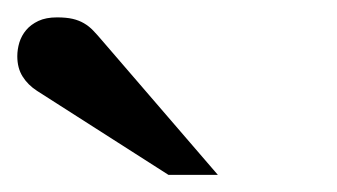

<svg xmlns="http://www.w3.org/2000/svg" viewBox="-20 -753 390 222"><path d="M174.8 -550.8 22.9 -647.9Q12.2 -654.8 6.1 -664.6Q0 -674.3 0 -688Q0 -695.8 2.4 -703.9Q4.9 -711.9 10.3 -718.3Q15.6 -724.6 24.4 -728.8Q33.2 -732.9 45.9 -732.9Q56.6 -732.9 64 -731.2Q71.3 -729.5 77.1 -726.1Q83 -722.7 87.9 -717.5Q92.8 -712.4 98.1 -706.1L231.9 -550.8Z"/></svg>

Font: BabelStone Ogham Pictish
Style: Bold
Weight: 700
Designer: Andrew West
Foundry: BabelStone
Version: Version 1.02 March 14, 2022